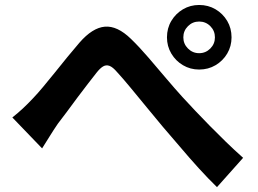

<svg xmlns="http://www.w3.org/2000/svg" viewBox="-20 -753 1040 773"><path d="M29.7 -280.1Q52.5 -298.2 71.9 -316.2Q91.4 -334.3 113.9 -358.3Q131.4 -376.6 153.6 -403.2Q175.8 -429.7 200.8 -460.8Q225.8 -491.8 251.1 -523.1Q276.5 -554.3 299.8 -581.1Q352 -641.3 402.1 -645.6Q452.3 -649.9 507.2 -596.5Q541.8 -563 578.1 -520.6Q614.4 -478.2 649.5 -436.8Q684.6 -395.4 713.9 -363.1Q738 -336.8 765.8 -307.4Q793.6 -278 824.7 -246.4Q855.8 -214.8 889.3 -182.2Q922.9 -149.5 958.8 -117.6L853.6 0.4Q818.3 -33.7 779.8 -76.1Q741.2 -118.6 704.6 -162.1Q667.9 -205.6 635.6 -242.5Q604.7 -279.5 571.2 -320.3Q537.6 -361.2 506.4 -399Q475.2 -436.9 451.4 -462.7Q434.2 -482.9 420.7 -487.9Q407.2 -492.8 395 -485.5Q382.7 -478.3 368.2 -459.7Q353.6 -441 333.4 -415Q313.1 -389 291.6 -360.1Q270.1 -331.3 249.8 -303.6Q229.4 -276 212.9 -254.9Q196 -230.3 179.3 -203.2Q162.6 -176.2 149.5 -155.6ZM718.1 -602.6Q718.1 -576.4 736.8 -557.7Q755.4 -538.9 781.8 -538.9Q808.2 -538.9 826.8 -557.7Q845.3 -576.4 845.3 -602.6Q845.3 -629 826.8 -647.7Q808.2 -666.3 781.8 -666.3Q755.4 -666.3 736.8 -647.7Q718.1 -629 718.1 -602.6ZM652.2 -602.6Q652.2 -639.3 669.7 -668.7Q687.1 -698.1 716.6 -715.6Q746.1 -733 781.8 -733Q818.3 -733 847.8 -715.6Q877.3 -698.1 894.8 -668.7Q912.2 -639.3 912.2 -602.6Q912.2 -566.9 894.8 -537.4Q877.3 -507.9 847.8 -490.5Q818.3 -473 781.8 -473Q746.1 -473 716.6 -490.5Q687.1 -507.9 669.7 -537.4Q652.2 -566.9 652.2 -602.6Z"/></svg>

Font: Noto Sans TC Thin
Style: Regular
Weight: 100
Designer: Ryoko NISHIZUKA 西塚涼子 (kana, bopomofo & ideographs); Paul D. Hunt (Latin, Greek & Cyrillic); Sandoll Communications 산돌커뮤니
Foundry: Adobe
Version: Version 2.004-H2;hotconv 1.0.118;makeotfexe 2.5.65603